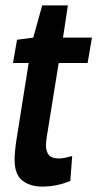

<svg xmlns="http://www.w3.org/2000/svg" viewBox="-20 -680 360 710"><path d="M247 -103 240 -11Q190 10 136 10Q92 10 63 -12Q34 -34 34 -90Q34 -104 36 -124.5Q38 -145 41 -164L86 -447H28L43 -533L103 -541L136 -660H231L213 -541H320L304 -447H197L153 -174Q152 -165 151 -157.5Q150 -150 150 -143Q150 -120 160.5 -107Q171 -94 197 -94Q208 -94 220.5 -96.5Q233 -99 247 -103Z"/></svg>

Font: Georama SemiCondensed SemiBold
Style: Italic
Weight: 600
Width: 4
Italic angle: -9°
Designer: Jean-Baptiste Levee
Foundry: Production Type
Version: Version 1.000